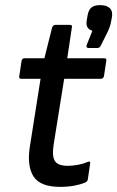

<svg xmlns="http://www.w3.org/2000/svg" viewBox="-20 -716 457 748"><path d="M214 12Q136 12 110 -29.5Q84 -71 97 -149L138 -409H63Q53 -409 55 -419L64 -479Q66 -489 76 -489H153L183 -609Q187 -619 196 -619H252Q263 -619 260 -609L242 -489H385Q397 -489 394 -479L385 -419Q382 -409 373 -409H230L189 -153Q182 -107 194 -88.5Q206 -70 244 -70Q264 -70 284.5 -74Q305 -78 321 -85Q334 -90 331 -78L322 -16Q320 -9 312 -5Q293 3 268.5 7.5Q244 12 214 12ZM324 -529Q320 -529 318 -532Q316 -535 317 -539L340 -596Q325 -601 320 -611Q315 -621 318 -637L321 -655Q325 -678 336.5 -687Q348 -696 370 -696Q396 -696 408 -684Q420 -672 416 -649L413 -633Q411 -621 407 -610Q403 -599 397 -587L373 -539Q371 -534 367.5 -531.5Q364 -529 359 -529Z"/></svg>

Font: Sofia Sans Medium
Style: Italic
Weight: 500
Italic angle: -9°
Version: Version 4.101